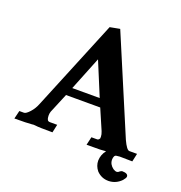

<svg xmlns="http://www.w3.org/2000/svg" viewBox="-165 -700 884 940"><g transform="rotate(20 277.0 -229.5)"><path d="M323.7 -236.3 251 -411.6 180.7 -236.3ZM441.9 -2H440.4Q429.2 -0.5 411.4 0Q393.6 0.5 341.3 0.5L351.1 -42H380.9Q388.2 -42 393.6 -51.3Q394 -53.2 394 -60.5Q394 -71.8 387.7 -87.4L341.8 -193.8H163.6L121.1 -91.8Q117.7 -82 117.7 -71.3Q117.7 -69.3 118.4 -61.3Q119.1 -53.2 122.6 -47.6Q126 -42 135.7 -42H172.9L163.6 0.5Q89.8 0.5 76.2 -2Q69.8 -2.9 64.5 -2.9Q60.1 -2.9 55.7 -2Q30.8 0.5 -34.7 0.5L-24.4 -42H0Q10.3 -42 28.6 -62Q46.9 -82 57.6 -109.9L250.5 -579.1L302.2 -588.9L514.2 -87.4Q535.2 -42 548.8 -42H588.9L579.6 0.5Q544.4 0.5 517.1 -0.5H513.7Q506.3 0 495.6 1.5Q491.2 2 487.3 7.8Q483.4 16.1 483.4 25.9Q483.4 50.8 506.3 67.9Q517.1 74.7 524.9 74.7Q532.7 74.2 539.6 66.9L548.8 62.5Q580.6 62.5 580.6 79.6Q580.6 86.9 568.4 101.1Q541.5 128.9 504.4 130.4H501.5Q465.8 130.4 440.4 104.5Q421.4 81.5 421.4 53.2Q422.4 22.5 441.9 -2Z"/></g></svg>

Font: Quaaykop
Style: Bold
Weight: 700
Designer: Tup Wanders
Foundry: Free font, DO NOT SELL
Version: Version 1.00;July 31, 2023;FontCreator 11.5.0.2430 64-bit